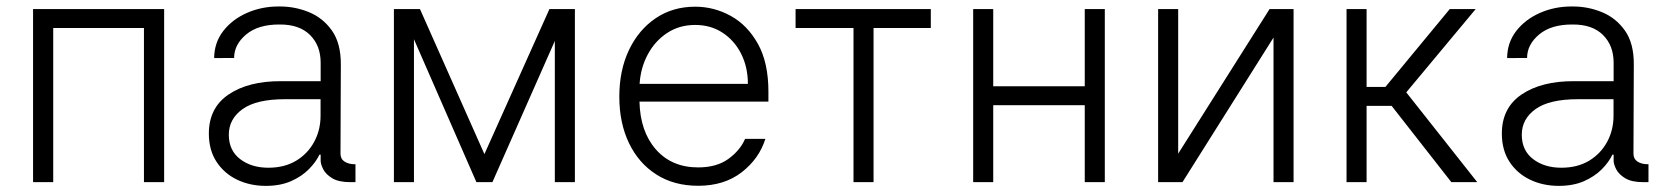

<svg xmlns="http://www.w3.org/2000/svg" viewBox="-20 -574 5252 605"><path d="M84.2 0V-545.5H497.2V0H433.6V-485.8H147.7V0Z M817.5 11.7Q768.1 11.7 727.5 -7.6Q686.8 -27 662.5 -63.9Q638.1 -100.9 638.1 -153.1Q638.1 -234.4 700.6 -276.5Q763.1 -318.5 864.7 -318.2H990.4V-376.4Q990.4 -430.4 956.9 -463.8Q923.3 -497.2 861.2 -496.8Q793.7 -497.2 755.7 -465.4Q717.7 -433.6 717.7 -391.3L654.8 -391Q655.2 -439.6 683.4 -476.2Q711.6 -512.8 758.3 -533.4Q805 -554 860.1 -553.6Q908.4 -554 952.8 -536Q997.2 -518.1 1025.7 -478Q1054.3 -437.9 1054 -370.7L1052.9 -89.8Q1052.9 -73.2 1065.7 -64.8Q1078.5 -56.5 1098 -56.5H1100.1V0H1084.2Q1047.2 0 1026.8 -12.4Q1006.4 -24.9 998.4 -40.8Q990.4 -56.8 990.4 -67.8V-86.6H986.5Q975.5 -63.2 952.9 -40.5Q930.4 -17.8 896.7 -3Q862.9 11.7 817.5 11.7ZM825.6 -45.5Q876.4 -45.5 913.2 -67.6Q949.9 -89.8 970 -127.1Q990.1 -164.4 990.1 -209.2V-261.4H877.8Q788 -261.4 744.5 -230.3Q701 -199.2 701 -149.5Q701 -100.1 736.5 -72.8Q772 -45.5 825.6 -45.5Z M1506.4 -88.4 1711.3 -545.5H1791.5V0H1728.3V-445L1531.6 0H1481.2L1284.4 -450.3V0H1221.2V-545.5H1303.3Z M2180 11.4Q2103.7 11.4 2047.9 -24.3Q1992.2 -60 1961.8 -123.4Q1931.5 -186.8 1931.5 -269.5Q1931.5 -352.3 1961.8 -416.2Q1992.2 -480.1 2046 -516.5Q2099.8 -552.9 2170.5 -552.9Q2229.8 -552.9 2282.5 -524Q2335.2 -495 2368.3 -435.7Q2401.3 -376.4 2401.3 -285.2V-253.9H1995Q1997.2 -159.4 2046.9 -103Q2096.6 -46.5 2180 -46.5Q2238.3 -46.5 2275.2 -73.3Q2312.1 -100.1 2327.8 -136.4H2391.7Q2372.2 -73.9 2317.1 -31.2Q2262.1 11.4 2180 11.4ZM1995.4 -309.7H2336.6Q2336.6 -362.2 2315.5 -404.3Q2294.4 -446.4 2256.9 -470.9Q2219.5 -495.4 2170.5 -495.4Q2120.7 -495.4 2082.4 -470.2Q2044 -445 2021.3 -402.7Q1998.6 -360.4 1995.4 -309.7Z M2486.9 -485.8V-545.5H2913V-485.8H2732.6V0H2669.4V-485.8Z M3109.7 -545.5V-302.2H3398.1V-545.5H3461.3V0H3398.1V-242.5H3109.7V0H3046.5V-545.5Z M3692.5 -89.8 3980.5 -545.5H4056.1V0H3992.9V-455.6L3706 0H3629.3V-545.5H3692.5Z M4223 0V-545.5H4286.2V-300.1H4345.5L4548.3 -545.5H4630L4411.2 -283L4634.9 0H4553.3L4365.1 -240.4H4286.2V0Z M4891.7 11.7Q4842.3 11.7 4801.7 -7.6Q4761 -27 4736.7 -63.9Q4712.4 -100.9 4712.4 -153.1Q4712.4 -234.4 4774.9 -276.5Q4837.4 -318.5 4938.9 -318.2H5064.6V-376.4Q5064.6 -430.4 5031.1 -463.8Q4997.5 -497.2 4935.4 -496.8Q4867.9 -497.2 4829.9 -465.4Q4791.9 -433.6 4791.9 -391.3L4729 -391Q4729.4 -439.6 4757.6 -476.2Q4785.9 -512.8 4832.6 -533.4Q4879.3 -554 4934.3 -553.6Q4982.6 -554 5027 -536Q5071.4 -518.1 5100 -478Q5128.6 -437.9 5128.2 -370.7L5127.1 -89.8Q5127.1 -73.2 5139.9 -64.8Q5152.7 -56.5 5172.2 -56.5H5174.4V0H5158.4Q5121.4 0 5101 -12.4Q5080.6 -24.9 5072.6 -40.8Q5064.6 -56.8 5064.6 -67.8V-86.6H5060.7Q5049.7 -63.2 5027.2 -40.5Q5004.6 -17.8 4970.9 -3Q4937.1 11.7 4891.7 11.7ZM4899.9 -45.5Q4950.6 -45.5 4987.4 -67.6Q5024.1 -89.8 5044.2 -127.1Q5064.3 -164.4 5064.3 -209.2V-261.4H4952.1Q4862.2 -261.4 4818.7 -230.3Q4775.2 -199.2 4775.2 -149.5Q4775.2 -100.1 4810.7 -72.8Q4846.2 -45.5 4899.9 -45.5Z"/></svg>

Font: Inter Zeller Light
Style: Regular
Weight: 300
Designer: Rasmus Andersson; Joe Bland
Foundry: zeller
Version: Version 3.015;git-dec3a8cb1